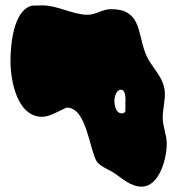

<svg xmlns="http://www.w3.org/2000/svg" viewBox="-20 -621 641 715"><path d="M406 -247C406 -259 413 -287 430 -287C451 -287 447 -245 447 -237V-207C444 -200 439 -199 433 -199C411 -199 406 -230 406 -247ZM230 -220C302 -220 313 -65 340 -20C350 -3 393 15 400 20C433 41 465 74 507 74C575 74 601 -33 601 -86C601 -120 586 -149 586 -182C586 -212 594 -241 594 -271C594 -336 541 -368 520 -427C492 -503 504 -587 393 -587C363 -587 336 -566 307 -566C250 -566 196 -601 137 -601C131 -601 105 -600 100 -600C28 -584 19 -448 19 -393C19 -325 42 -186 137 -186C166 -186 205 -211 227 -220Z"/></svg>

Font: Charger
Style: Overspray
Weight: 400
Designer: Jasper
Foundry: Cannot Into Space Fonts
Version: Version 0.980